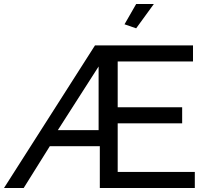

<svg xmlns="http://www.w3.org/2000/svg" viewBox="-45 -936 1026 956"><path d="M633 -795 721 -916H633L575 -815ZM428 -710 -25 0H73L203 -208H452V0H925V-80H541V-322H862V-402H541V-630H916V-710ZM446 -288H243L446 -605Z"/></svg>

Font: FIGSv2-sans-serif Medium
Style: Regular
Weight: 500
Designer: Matt McInerney, Pablo Impallari, Rodrigo Fuenzalida,Mirko Velimirovic
Foundry: Matt McInerney, Pablo Impallari, Rodrigo Fuenzalida
Version: Version 4.021;hotconv 1.0.109;makeotfexe 2.5.65596